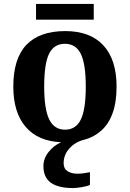

<svg xmlns="http://www.w3.org/2000/svg" viewBox="-20 -705 653 965"><path d="M287.1 9.8Q170.9 4.9 108.9 -67.4Q46.9 -139.6 46.9 -270Q46.9 -411.1 113 -480Q179.2 -548.8 308.1 -548.8Q433.1 -548.8 499.5 -477.1Q565.9 -405.3 565.9 -270Q565.9 -190.4 545.4 -134.8Q524.9 -79.1 486.6 -46.4Q448.2 -13.7 403.1 -2.7Q357.9 8.3 328.9 40.8Q299.8 73.2 299.8 115.2Q299.8 142.6 319.3 155.3Q338.9 168 369.1 168Q382.8 168 398.4 166Q414.1 164.1 432.1 160.2V224.1Q418 231.4 390.1 235.8Q362.3 240.2 347.2 240.2Q272.9 240.2 235.6 213.4Q198.2 186.5 198.2 129.9Q198.2 91.8 224.1 59.1Q250 26.4 287.1 9.8ZM307.1 -53.2Q360.8 -53.2 386 -103.8Q411.1 -154.3 411.1 -270Q411.1 -383.3 386.2 -434.1Q361.3 -484.9 306.2 -484.9Q251.5 -484.9 226.8 -435.1Q202.1 -385.3 202.1 -270Q202.1 -156.7 227.3 -105Q252.4 -53.2 307.1 -53.2ZM451.2 -606H161.1V-685.1H451.2Z"/></svg>

Font: Droid Serif
Style: Bold
Weight: 700
Designer: Monotype Design team
Foundry: Monotype Imaging Inc.
Version: Version 1.03